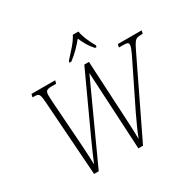

<svg xmlns="http://www.w3.org/2000/svg" viewBox="-193 -1147 1390 1363"><g transform="rotate(-30 502.0 -465.5)"><path d="M159 -615Q157 -649 152 -665Q147 -681 137.5 -685Q128 -689 111 -689H95L101 -714H295L289 -689H253Q222 -689 211 -680.5Q200 -672 200 -645Q200 -635 201 -618.5Q202 -602 202 -593L227 -236Q230 -191 232.5 -143Q235 -95 236 -59Q251 -96 270 -139Q289 -182 312 -233L530 -707H568L593 -235Q596 -190 597.5 -143.5Q599 -97 600 -57Q614 -94 633.5 -137.5Q653 -181 677 -231L858 -600Q868 -622 874.5 -639Q881 -656 881 -666Q881 -681 871.5 -685Q862 -689 832 -689H803L809 -714H1004L998 -689H988Q966 -689 953 -685Q940 -681 928 -665Q916 -649 898 -611L603 0H565L531 -637L240 0H202ZM448 -784Q478 -816 513 -856.5Q548 -897 565 -931H611Q616 -897 634 -855.5Q652 -814 670 -784L667 -771H655Q629 -800 612 -829Q595 -858 582 -890Q556 -858 528 -829.5Q500 -801 461 -771H445Z"/></g></svg>

Font: Noto Serif SemiCondensed ExtraLight
Style: Italic
Weight: 200
Width: 4
Italic angle: -12°
Designer: Monotype Design Team
Foundry: Monotype Imaging Inc.
Version: Version 2.013